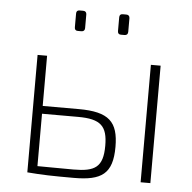

<svg xmlns="http://www.w3.org/2000/svg" viewBox="-50 -728 786 785"><g transform="rotate(5 343.0 -336.0)"><path d="M245 -594H260C269 -594 274 -599 274 -608V-664C274 -673 269 -678 260 -678H245C236 -678 232 -673 232 -664V-608C232 -599 236 -594 245 -594ZM437 -678H422C413 -678 409 -673 409 -664V-608C409 -599 413 -594 422 -594H437C446 -594 451 -599 451 -608V-664C451 -673 446 -678 437 -678ZM277 -276H129V-482H90V0H91C151 5 192 6 281 6C395 6 440 -24 440 -135C440 -238 401 -276 277 -276ZM555 -482V0H595V-482ZM277 -28C213 -28 161 -29 129 -29V-244H277C371 -244 398 -216 398 -136C398 -48 365 -28 277 -28Z"/></g></svg>

Font: Exo 2 Extra Light
Style: Regular
Weight: 250
Designer: Natanael Gama
Version: Version 1.001;PS 001.001;hotconv 1.0.88;makeotf.lib2.5.64775